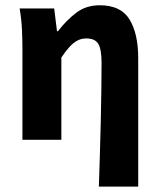

<svg xmlns="http://www.w3.org/2000/svg" viewBox="-20 -528 602 725"><path d="M353.3 176.7Q355.1 118.4 357.2 54.6Q359.4 -9.2 360.6 -71.9Q361.9 -134.5 362.7 -190.5Q363.5 -246.5 363.5 -289.2Q363.5 -342.8 350.9 -362.9Q338.3 -382.9 305.4 -382.9Q287.9 -382.9 272.6 -375Q257.3 -367.1 242.6 -351.1Q227.9 -335.2 211.7 -310.8V0H64.7V-343.5Q64.7 -373.3 63 -414.3Q61.2 -455.2 54.1 -496.1H184.6L195.2 -410.1H198.9Q231 -452 268.1 -480Q305.1 -508.1 356.8 -508.1Q436.3 -508.1 469.1 -454.6Q501.9 -401 501.9 -308V176.7Z"/></svg>

Font: Source Sans 3
Style: Regular
Weight: 200
Designer: Paul D. Hunt
Foundry: Adobe
Version: Version 3.046;hotconv 1.0.118;makeotfexe 2.5.65603